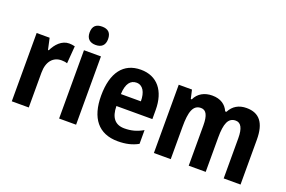

<svg xmlns="http://www.w3.org/2000/svg" viewBox="-99 -1098 2153 1445"><g transform="rotate(20 978.0 -375.5)"><path d="M321 -557C262 -557 218 -509 193 -456H187L167 -547H63V0H199V-279C199 -369 244 -418 310 -418C327 -418 343 -416 356 -411L367 -551C351 -555 335 -557 321 -557Z M510 -761C463 -761 436 -739 436 -687C436 -637 465 -614 510 -614C556 -614 584 -637 584 -687C584 -738 558 -761 510 -761ZM578 -547H442V0H578Z M896 -556C758 -556 680 -456 680 -270C680 -92 759 10 914 10C979 10 1029 -2 1076 -28V-138C1025 -109 981 -98 928 -98C854 -98 816 -144 815 -236H1103V-309C1103 -462 1027 -556 896 -556ZM898 -453C949 -453 976 -405 976 -332H816C819 -417 851 -453 898 -453Z M1742 -557C1681 -557 1635 -531 1608 -478H1598C1577 -526 1535 -557 1467 -557C1406 -557 1355 -530 1331 -477H1323L1307 -547H1201V0H1336V-260C1336 -377 1355 -440 1419 -440C1461 -440 1480 -402 1480 -322V0H1616V-276C1616 -385 1637 -440 1697 -440C1739 -440 1760 -401 1760 -321V0H1895V-359C1895 -494 1844 -557 1742 -557Z"/></g></svg>

Font: Noto Sans Ethiopic Condensed
Style: Bold
Weight: 700
Width: 3
Designer: Monotype Design Team
Foundry: Monotype Imaging Inc.
Version: Version 2.102